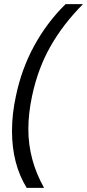

<svg xmlns="http://www.w3.org/2000/svg" viewBox="-20 -734 421 928"><path d="M38 -101Q38 -184 57 -270Q84 -401 146 -514Q208 -627 297 -714H381Q284 -616 223.5 -509Q163 -402 135 -270Q117 -185 117 -110Q117 39 193 174H109Q38 59 38 -101Z"/></svg>

Font: Prompt Light
Style: Italic
Weight: 300
Italic angle: -12°
Designer: Katatrad Team
Foundry: CadsonDemak
Version: Version 1.000